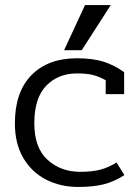

<svg xmlns="http://www.w3.org/2000/svg" viewBox="-20 -726 552 761"><path d="M317 -706H419L304 -527H234ZM39 -237Q39 -361 104.5 -428Q170 -495 285 -495Q348 -495 390.5 -481.5Q433 -468 472 -440V-353H399V-408Q374 -422 349.5 -428.5Q325 -435 285 -435Q211 -435 163.5 -386.5Q116 -338 116 -237Q116 -140 168.5 -92.5Q221 -45 298 -45Q345 -45 377.5 -53.5Q410 -62 442 -82L473 -32Q433 -6 391 4.5Q349 15 290 15Q219 15 162 -14.5Q105 -44 72 -100.5Q39 -157 39 -237Z"/></svg>

Font: Pridi Light
Style: Regular
Weight: 300
Designer: Katatrad Team
Foundry: CadsonDemak
Version: Version 1.003